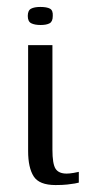

<svg xmlns="http://www.w3.org/2000/svg" viewBox="-20 -529 255 553"><path d="M140 4Q93 4 77 -21Q61 -46 61 -94V-399H131V-98Q131 -57 140 -43Q149 -29 172 -29Q180 -29 192 -31Q204 -33 207 -34V-3Q204 -2 195.5 -0.5Q187 1 173.5 2.5Q160 4 140 4ZM97 -457Q80 -457 70 -462Q60 -467 60 -483Q60 -499 69.5 -504Q79 -509 96 -509Q115 -509 124 -504Q133 -499 132 -483Q132 -467 123 -462Q114 -457 97 -457Z"/></svg>

Font: Genos
Style: Regular
Weight: 400
Designer: Robert E. Leuschke
Foundry: Robert E. Leuschke
Version: Version 1.010